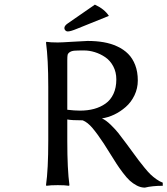

<svg xmlns="http://www.w3.org/2000/svg" viewBox="-20 -837 756 868"><path d="M376 -651.9Q415 -651.9 448 -646.2Q481 -640.6 510 -627.2Q539.1 -613.8 559.3 -593.5Q579.6 -573.2 591.3 -542.7Q603 -512.2 603 -473.1Q603 -437.5 587.9 -406Q572.8 -374.5 548.3 -353.3Q523.9 -332 496.1 -318.8Q468.3 -305.7 440.9 -301.8Q459 -293.9 481 -272.5Q502.9 -251 514.9 -235.6Q526.9 -220.2 551.8 -187Q560.5 -175.3 579.1 -149.9Q597.7 -124.5 607.2 -111.8Q616.7 -99.1 633.1 -79.1Q649.4 -59.1 660.9 -48.1Q672.4 -37.1 687.3 -26.6Q702.1 -16.1 715.8 -11.2V2.9Q668.9 2.9 634.8 11.2Q616.7 11.2 598.9 2Q581.1 -7.3 567.1 -20Q553.2 -32.7 535.6 -55.9Q518.1 -79.1 507.1 -96.2Q496.1 -113.3 477.5 -143.1Q459 -172.9 449.2 -188Q419.9 -232.4 397.9 -258.3Q376 -284.2 354 -293Q303.2 -293 284.2 -296.9V-200.2Q284.2 -71.3 293.9 0L292 2.9Q273.4 0 241.2 0Q208.5 0 189.9 2.9L188 0Q198.2 -71.3 198.2 -200.2V-444.8Q198.2 -569.8 188 -645L189.9 -647.9Q208.5 -645 241.2 -645Q256.8 -645 310.5 -648.4Q364.3 -651.9 376 -651.9ZM341.8 -336.9Q376.5 -336.9 405.3 -344.7Q434.1 -352.5 457 -368.7Q480 -384.8 492.9 -412.6Q505.9 -440.4 505.9 -478Q505.9 -511.2 491.9 -537.4Q478 -563.5 455.6 -578.6Q433.1 -593.8 408.4 -601.3Q383.8 -608.9 359.9 -608.9Q331.1 -608.9 317.4 -607.9Q303.7 -606.9 295.4 -601.3Q287.1 -595.7 285.6 -588.6Q284.2 -581.5 284.2 -564.9V-340.8Q316.9 -336.9 341.8 -336.9ZM410.2 -816.9 409.2 -815.9Q452.6 -795.9 472.2 -765.1L328.1 -707Q298.8 -694.8 286.1 -694.8Q279.8 -694.8 275.4 -699.5Q271 -704.1 271 -710Q271 -720.7 286.1 -731Z"/></svg>

Font: Linear Smooth
Style: Regular
Weight: 400
Designer: Philipp H. Poll, Flanker
Foundry: Philipp H. Poll, reworked by Flanker
Version: Version 1.061 | FøM Fix